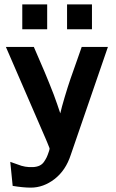

<svg xmlns="http://www.w3.org/2000/svg" viewBox="-20 -687 532 879"><path d="M287 -553V-667H401V-553ZM82 -553V-667H196V-553ZM7 -472H135Q189 -350 226 -254Q243 -208 256 -168Q262 -195 276 -242Q290 -289 303 -327Q316 -365 333.5 -413.5Q351 -462 354 -472H474L304 22Q281 93 230 132.5Q179 172 121 172Q86 172 38 164L27 54Q31 56 61 66Q95 80 131 78Q149 77 161.5 71Q174 65 182 53Q190 41 194 32.5Q198 24 204 6Q207 -2 207 -8Q204 -17 197 -33Q190 -49 189 -52Z"/></svg>

Font: Coval
Style: ExtraBold
Weight: 800
Foundry: Context Ltd
Version: Version 001.000